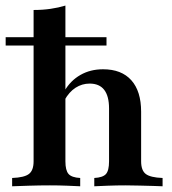

<svg xmlns="http://www.w3.org/2000/svg" viewBox="-23 -651 601 671"><path d="M19.4 0V-29Q62.1 -30.6 78.2 -43.1Q94.4 -55.6 94.4 -87.1V-616.1Q126.6 -616.1 154 -620.2Q181.5 -624.2 205.6 -631.5V-87.1Q205.6 -55.6 216.5 -43.1Q227.4 -30.6 257.3 -29V0Q241.1 -0.8 211.7 -2Q182.3 -3.2 151.6 -3.2Q116.1 -3.2 78.2 -2Q40.3 -0.8 19.4 0ZM306.5 0V-29Q336.3 -30.6 347.2 -42.7Q358.1 -54.8 358.1 -87.1V-271.8Q358.1 -315.3 341.1 -337.1Q324.2 -358.9 290.3 -358.9Q263.7 -358.9 241.1 -344.4Q218.5 -329.8 202.4 -300.8V-333.1Q223.4 -369.4 258.1 -389.1Q292.7 -408.9 337.1 -408.9Q401.6 -408.9 435.9 -370.6Q470.2 -332.3 470.2 -260.5V-87.1Q470.2 -55.6 486.3 -43.1Q502.4 -30.6 545.2 -29V0Q533.1 -0.8 511.7 -1.2Q490.3 -1.6 465.3 -2.4Q440.3 -3.2 416.9 -3.2Q384.7 -3.2 353.6 -2Q322.6 -0.8 306.5 0ZM-3.2 -491.9V-521H349.2V-491.9Z"/></svg>

Font: Playfair
Style: Bold
Weight: 700
Designer: Claus Eggers Sørensen
Foundry: Claus Eggers Sørensen
Version: Version 2.001;gftools[0.9.30]